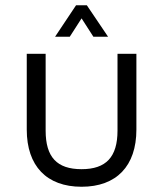

<svg xmlns="http://www.w3.org/2000/svg" viewBox="-20 -704 627 732"><path d="M428 -499V-206C428 -105 384 -59 291 -59C197 -59 154 -105 154 -206V-499H82V-210C82 -71 158 8 291 8C424 8 500 -71 500 -210V-499H428ZM311 -684H270L190 -564H246L291 -634L336 -564H392L311 -684Z"/></svg>

Font: Maven Pro
Style: Regular
Weight: 400
Designer: Joe Prince
Foundry: Joe Prince
Version: Version 1.003